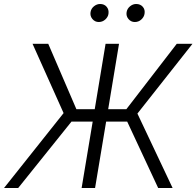

<svg xmlns="http://www.w3.org/2000/svg" viewBox="-39 -948 990 968"><path d="M561.1 -727.3 506.4 -397.4H598L852.3 -727.3H931.5L653.8 -375.4L831.3 0H758.5L602.3 -334.9H496.1L440.3 0H372.5L428.3 -334.9H321.4L52.6 0H-18.8L281.6 -377.8L125 -727.3H204.2L346.2 -397.4H438.6L493.3 -727.3ZM640.6 -837Q621.4 -837 608.7 -852.1Q595.9 -867.2 599.4 -887.4Q602.6 -904.8 616.8 -916.4Q631 -927.9 647.4 -927.9Q668.7 -927.9 681.1 -913.5Q693.5 -899.1 689.6 -877.8Q686.8 -861.5 673.1 -849.3Q659.4 -837 640.6 -837ZM458.8 -837Q439.6 -837 426.8 -852.3Q414.1 -867.5 417.6 -887.4Q420.5 -904.8 434.8 -916.4Q449.2 -927.9 465.6 -927.9Q486.9 -927.9 498.9 -913.5Q511 -899.1 507.8 -877.8Q505.3 -861.9 491.5 -849.4Q477.6 -837 458.8 -837Z"/></svg>

Font: Inter UI Light
Style: Italic
Weight: 300
Italic angle: 9.39999°
Designer: Rasmus Andersson
Foundry: rsms
Version: 3.2;8d6f07862